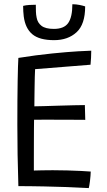

<svg xmlns="http://www.w3.org/2000/svg" viewBox="-20 -906 518 930"><path d="M410 5Q354 2 301.8 0Q249.5 -2 193 -3Q164 -3.5 131.2 -4Q98.5 -4.5 69 -4.5Q66.5 -81.5 65.2 -157Q64 -232.5 64 -301.5Q64 -430 65.5 -513Q67 -596 69 -625.5Q157 -639.5 232.2 -647Q307.5 -654.5 358 -657.5Q408.5 -660.5 422 -660.5Q422 -641 421 -626Q420 -611 418.5 -592.5L150 -571Q149 -558 148.5 -533.2Q148 -508.5 147.5 -480.5Q147 -452.5 146.8 -428Q146.5 -403.5 146.5 -391Q160.5 -391 193.5 -392Q226.5 -393 265.8 -394.2Q305 -395.5 339.2 -396.2Q373.5 -397 391 -397L393 -325.5Q385.5 -325.5 361.8 -325.8Q338 -326 305.8 -326Q273.5 -326 240.8 -326.2Q208 -326.5 181.8 -326.2Q155.5 -326 145 -326Q144.5 -317 144.5 -286.2Q144.5 -255.5 144.2 -215.8Q144 -176 144 -138.8Q144 -101.5 144 -80Q156.5 -80.5 184.2 -81Q212 -81.5 235.5 -81.5Q270 -81.5 306 -80.5Q342 -79.5 372 -78Q402 -76.5 419.5 -75Q419 -55 415.8 -29.2Q412.5 -3.5 410 5ZM392.5 -875Q392.5 -788 350.8 -749.8Q309 -711.5 242 -711.5Q171 -711.5 136.8 -740Q102.5 -768.5 95 -826.5Q93.5 -838 92.8 -851Q92 -864 92 -877.5Q105.5 -881 122.5 -882Q139.5 -883 153.5 -883Q153.5 -866 154 -850Q154.5 -834 157.5 -820.5Q162 -795.5 181.2 -780.8Q200.5 -766 241 -766Q290.5 -766 310.5 -794.8Q330.5 -823.5 330.5 -885.5Q348.5 -885.5 365.5 -882Q382.5 -878.5 392.5 -875Z"/></svg>

Font: Grandstander Light
Style: Regular
Weight: 300
Designer: Tyler Finck
Foundry: Etcetera Type Co
Version: Version 1.200; ttfautohint (v1.8.3)